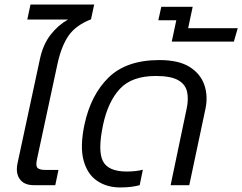

<svg xmlns="http://www.w3.org/2000/svg" viewBox="-20 -814 1065 844"><path d="M129 0Q86 0 67 -26.5Q48 -53 57 -96L156 -557Q170 -620 203 -662Q236 -704 279 -728H100L114 -794H394L380 -729Q313 -703 281 -656.5Q249 -610 232 -530L143 -116Q136 -86 144.5 -76.5Q153 -67 180 -67H237L223 0Z M508 10Q450 10 407 -19Q364 -48 347.5 -108.5Q331 -169 351 -265Q379 -397 457.5 -473.5Q536 -550 681 -550Q766 -550 814 -519.5Q862 -489 878.5 -440Q895 -391 883 -335L812 0H730L800 -334Q810 -379 802 -412Q794 -445 761.5 -462.5Q729 -480 665 -480Q560 -480 507.5 -424Q455 -368 433 -265Q409 -151 432.5 -105.5Q456 -60 537 -60Q556 -60 575 -62Q594 -64 608 -68L594 0Q558 10 508 10Z M735 -631 755 -725H676L689 -784H827L807 -690H1025L1008 -631Z"/></svg>

Font: Kanit Light
Style: Italic
Weight: 300
Italic angle: -12°
Designer: Katatrad Team
Foundry: CadsonDemak
Version: Version 2.000; ttfautohint (v1.8.3)